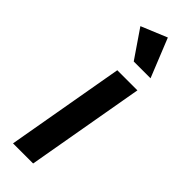

<svg xmlns="http://www.w3.org/2000/svg" viewBox="-252 -761 776 776"><g transform="rotate(45 136.5 -372.5)"><path d="M149 0H34L123 -507H238ZM145 -579 63 -699 174 -745 241 -579Z"/></g></svg>

Font: Inria Sans
Style: Bold Italic
Weight: 700
Italic angle: -10°
Designer: Black Foundry Team
Foundry: Black Foundry
Version: Version 1.2; ttfautohint (v1.8.3)